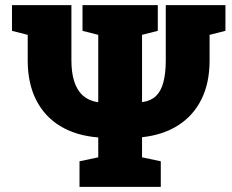

<svg xmlns="http://www.w3.org/2000/svg" viewBox="-20 -731 907 751"><path d="M291 0V-100.1L364.3 -115.7V-193.4Q278.3 -200.2 216.6 -237.3Q154.8 -274.4 121.6 -339.6Q88.4 -404.8 88.4 -494.6V-594.7L26.9 -610.4V-710.9H259.3V-494.6Q259.3 -445.8 270.8 -411.1Q282.2 -376.5 304.9 -356.7Q327.6 -336.9 361.3 -331.5L364.3 -333V-594.7L302.7 -610.4V-710.9H597.2V-610.4L535.6 -594.7V-332.5L538.6 -332Q570.3 -336.4 590.1 -355.5Q609.9 -374.5 619.1 -409.4Q628.4 -444.3 628.4 -494.6V-710.9H861.8V-610.4L799.8 -594.7V-494.6Q799.8 -406.7 768.1 -342.8Q736.3 -278.8 677.2 -241Q618.2 -203.1 535.6 -194.3V-115.7L608.9 -100.1V0Z"/></svg>

Font: Roboto Slab LO Black
Style: Regular
Weight: 900
Designer: Google
Version: Version 2.000